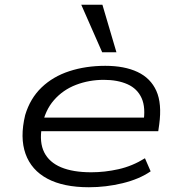

<svg xmlns="http://www.w3.org/2000/svg" viewBox="-20 -780 765 808"><path d="M354 8Q247 8 179.5 -28Q112 -64 87.5 -132.5Q63 -201 86 -296Q107 -366 155 -412Q203 -458 272 -480.5Q341 -503 423 -503Q504 -503 559 -477Q614 -451 638 -397.5Q662 -344 650 -256L646 -228H130L139 -285H613L583 -262Q594 -327 576 -367Q558 -407 516.5 -425.5Q475 -444 417 -444Q355 -444 300 -423Q245 -402 207 -358.5Q169 -315 157 -249L156 -245Q145 -181 166 -139Q187 -97 237 -76Q287 -55 364 -55Q421 -55 479 -68Q537 -81 590 -114L614 -59Q566 -26 496 -9Q426 8 354 8ZM410 -560 322 -760H411L470 -560Z"/></svg>

Font: Nunito Sans 7pt Expanded Light
Style: Italic
Weight: 300
Width: 7
Italic angle: -9°
Designer: Vernon Adams
Foundry: Vernon Adams
Version: Version 3.101;gftools[0.9.27]